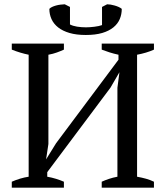

<svg xmlns="http://www.w3.org/2000/svg" viewBox="-20 -863 762 883"><path d="M273.9 0H34.2V-27.3Q73.2 -44.4 111.8 -50.3V-611.3Q92.8 -615.2 73.2 -621.1Q53.7 -627 34.2 -634.8V-662.6H273.9V-634.8Q258.8 -627.9 241.5 -621.6Q224.1 -615.2 202.6 -611.3V-200.7L191.9 -129.9L237.8 -204.1L524.9 -588.4V-611.3Q502.4 -616.2 483.4 -622.3Q464.4 -628.4 447.8 -634.8V-662.6H688V-634.8Q670.9 -627 651.1 -621.1Q631.3 -615.2 610.4 -611.3V-50.3Q632.3 -46.4 651.6 -41Q670.9 -35.6 688 -27.3V0H447.8V-27.3Q462.9 -34.2 481 -40.3Q499 -46.4 520 -50.3V-459.5L529.3 -530.8L487.8 -459.5L197.3 -71.3V-50.3Q219.2 -46.4 238 -40.5Q256.8 -34.7 273.9 -27.3ZM374.5 -702.1Q331.1 -702.1 299.6 -711.4Q268.1 -720.7 247.6 -736.8Q227.1 -752.9 217 -774.9Q207 -796.9 207 -822.3Q211.9 -827.6 220 -831.3Q228 -835 237.5 -837.6Q247.1 -840.3 257.6 -841.6Q268.1 -842.8 277.8 -843.3L301.8 -831.1V-750.5Q314.5 -743.7 334.2 -740.5Q354 -737.3 375.5 -737.3Q383.8 -737.3 393.8 -738Q403.8 -738.8 414.1 -740Q424.3 -741.2 433.6 -743.2Q442.9 -745.1 449.2 -747.6V-831.1L472.7 -843.3Q480 -843.3 489 -841.8Q498 -840.3 507.3 -837.6Q516.6 -835 525.4 -831.1Q534.2 -827.1 540 -822.3Q540 -797.4 530.8 -775.4Q521.5 -753.4 501.5 -737.1Q481.4 -720.7 450.2 -711.4Q418.9 -702.1 374.5 -702.1Z"/></svg>

Font: PT Astra Serif
Style: Regular
Weight: 400
Designer: A.Korolkova, I. Chaeva
Foundry: ParaType Ltd
Version: Version 1.002